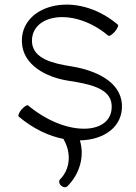

<svg xmlns="http://www.w3.org/2000/svg" viewBox="-20 -582 582 822"><path d="M60 -83C123 -30 190 1 253 13C252 13 252 15 253 16C285 71 282 140 238 185C231 191 232 204 241 212C250 221 262 222 269 215C321 163 343 87 322 19C428 17 507 -41 502 -135C496 -233 390 -281 285 -298C208 -310 122 -330 117 -401C110 -521 294 -555 444 -429C448 -426 461 -434 472 -447C483 -460 489 -474 484 -477C301 -631 64 -559 74 -399C79 -304 176 -251 275 -236C358 -223 454 -206 458 -132C466 -4 267 9 100 -131C96 -134 84 -126 72 -113C61 -100 56 -86 60 -83Z"/></svg>

Font: Nupuram ExtraLight
Style: Regular
Weight: 200
Designer: Santhosh Thottingal (santhosh.thottingal@gmail.com)
Foundry: SMC
Version: Version 1.000